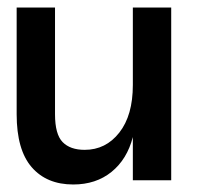

<svg xmlns="http://www.w3.org/2000/svg" viewBox="-20 -475 586 506"><path d="M23.9 -455.1H125V-173.8Q125 -121.1 145 -100.6Q165 -80.1 203.1 -80.1Q258.8 -80.1 294.4 -125.5Q330.1 -170.9 330.1 -251V-455.1H431.2V0H330.1V-113.8Q314.9 -55.2 273.9 -22Q232.9 11.2 172.9 11.2Q103 11.2 63.5 -34.4Q23.9 -80.1 23.9 -173.8Z"/></svg>

Font: Anonymous Pro
Style: Bold
Weight: 700
Monospace: yes
Designer: Mark Simonson
Version: Version 1.003